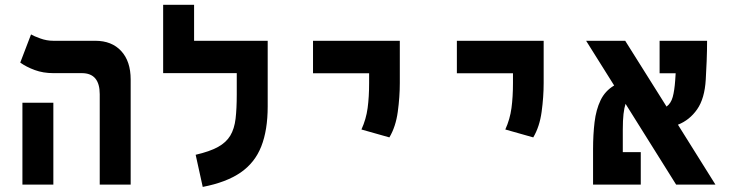

<svg xmlns="http://www.w3.org/2000/svg" viewBox="-20 -752 2970 782"><path d="M386.2 0V-368.2Q386.2 -454.1 313.5 -454.1H197.3Q155.8 -454.1 121.3 -466.8Q86.9 -479.5 62.5 -497.1L106.4 -611.8Q117.7 -605 143.8 -595.5Q169.9 -585.9 196.8 -585.9H368.2Q435.1 -585.9 473.6 -544.2Q512.2 -502.4 512.2 -428.2V0ZM71.3 0V-333.5H197.3V0Z M1070.3 -585.9V-318.4Q1070.3 -222.2 1044.2 -155.8Q1018.1 -89.4 960 -49.3Q901.9 -9.3 805.7 9.3L776.9 -121.6Q834 -134.8 867.7 -153.3Q901.4 -171.9 918 -199.7Q934.6 -227.5 939.5 -268.6Q944.3 -309.6 944.3 -367.2V-454.1H644.5V-732.4H770.5V-585.9Z M1565.9 -192.4 1452.1 -224.6Q1471.2 -266.6 1477.3 -312Q1483.4 -357.4 1483.4 -414.1V-453.6H1254.9V-585.9H1608.4V-414.1Q1608.4 -357.4 1600.1 -296.6Q1591.8 -235.8 1565.9 -192.4Z M2151.9 -192.4 2038.1 -224.6Q2057.1 -266.6 2063.2 -312Q2069.3 -357.4 2069.3 -414.1V-453.6H1840.8V-585.9H2194.3V-414.1Q2194.3 -357.4 2186 -296.6Q2177.7 -235.8 2151.9 -192.4Z M2733.9 0 2527.8 -329.1Q2522.5 -313 2519.5 -287.6Q2516.6 -262.2 2516.6 -224.1V-132.3H2589.8V0H2395.5V-144.5Q2395.5 -203.6 2401.6 -254.4Q2407.7 -305.2 2426 -343.5Q2444.3 -381.8 2481.4 -403.8L2367.2 -585.9H2526.4L2694.8 -317.9Q2712.9 -331.1 2720 -357.2Q2727.1 -383.3 2730 -424.3Q2731 -440.4 2731.9 -453.6H2666.5V-585.9H2859.9Q2859.9 -547.4 2858.2 -503.2Q2856.4 -459 2854.5 -428.2Q2850.1 -350.6 2819.3 -306.6Q2788.6 -262.7 2741.2 -244.1L2894 0Z"/></svg>

Font: Cascadia Mono PL
Style: Bold
Weight: 700
Monospace: yes
Designer: Aaron Bell
Foundry: Saja Typeworks
Version: Version 2404.023; ttfautohint (v1.8.4)